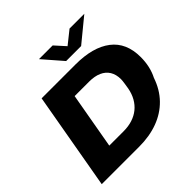

<svg xmlns="http://www.w3.org/2000/svg" viewBox="-217 -1081 1278 1278"><g transform="rotate(-45 422.0 -442.0)"><path d="M34 0 155 -687H474Q637 -687 726.5 -618.5Q816 -550 816 -415Q816 -370 807 -330Q798 -290 780 -255Q752 -172 696.5 -115Q641 -58 562.5 -29Q484 0 387 0ZM251 -146H386Q431 -146 468.5 -158Q506 -170 534.5 -193Q563 -216 582 -249.5Q601 -283 609 -326Q613 -350 615 -364Q617 -378 618 -387Q619 -396 619 -403Q619 -448 600 -479Q581 -510 545 -526Q509 -542 458 -542H321ZM754 -884 587 -747H446L327 -884H456L549 -781H486L615 -884Z"/></g></svg>

Font: Archivo SemiExpanded ExtraBold
Style: Italic
Weight: 800
Width: 6
Italic angle: -10°
Designer: Hector Gatti
Foundry: Omnibus-Type
Version: Version 2.001